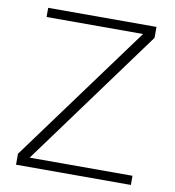

<svg xmlns="http://www.w3.org/2000/svg" viewBox="-81 -794 788 866"><g transform="rotate(10 313.0 -361.0)"><path d="M576 0V-42H105L566 -672V-722H70V-680H512L50 -50V0Z"/></g></svg>

Font: Perun ExtraLight
Style: Regular
Weight: 200
Foundry: Copyright (c) Stefan Peev, Context Ltd, 2016
Version: Version 1.089